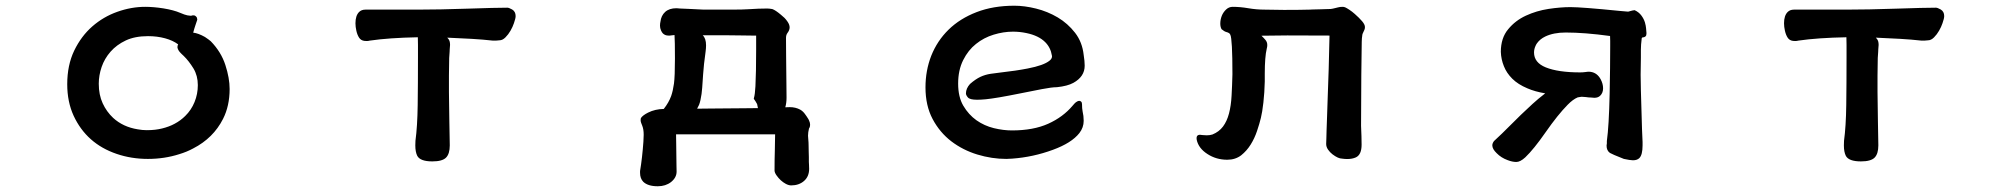

<svg xmlns="http://www.w3.org/2000/svg" viewBox="-20 -500 7040 672"><path d="M670.4 -431.6V-430.7Q668 -423.3 664.1 -412.1Q660.2 -400.9 656.2 -385.7Q673.8 -383.8 697.3 -370.6Q703.6 -366.7 709.5 -362.1Q715.3 -357.4 717.8 -355.5Q753.9 -318.4 768.8 -272.5Q783.7 -226.6 783.7 -188.5Q783.7 -129.4 760.7 -84Q726.6 -16.6 656.2 19.5Q633.8 31.7 607.4 39.6Q555.7 56.2 497.6 56.2Q439.5 56.2 388.2 38.6Q283.2 2.9 237.8 -94.7Q215.3 -143.6 215.3 -205.1Q215.3 -272 239.7 -322.8Q264.2 -373.5 303 -407.5Q341.8 -441.4 390.6 -458.7Q439.5 -476.1 488.3 -476.1Q517.1 -476.1 551.8 -470.7Q587.9 -464.8 610.4 -455.1Q627.4 -447.8 635.7 -446.3Q644 -444.8 647.5 -444.8L650.9 -445.3Q652.8 -446.3 655.8 -446.3Q660.6 -446.3 662.6 -445.1Q664.6 -443.8 665.8 -442.6Q667 -441.4 668 -440.2Q668.9 -439 669.4 -437.5Q670.4 -434.6 670.4 -431.6ZM601.1 -335.9Q601.1 -340.3 603.5 -344.7Q585.4 -358.4 557.6 -366Q529.8 -373.5 498 -373.5Q452.1 -373.5 420.2 -358.4Q388.2 -343.3 366.9 -319.1Q345.7 -294.9 335.7 -265.6Q325.7 -236.3 325.7 -207Q325.7 -168 339.4 -138.4Q353 -108.9 376 -87.4Q410.6 -55.7 461.9 -47.4Q478 -44.4 493.7 -44.4Q509.3 -44.4 522.2 -45.9Q535.2 -47.4 547.1 -50.3Q559.1 -53.2 570.3 -57.4Q581.5 -61.5 591.3 -66.9Q612.3 -78.1 628.4 -94.2Q649.4 -114.7 660.9 -142.8Q672.4 -170.9 672.4 -202.1Q672.4 -234.9 657.2 -260.3Q641.1 -286.6 623 -304.2Q621.1 -306.6 616.7 -310.1L612.8 -314Q603 -323.7 601.1 -333.5Q601.1 -335 601.1 -335.9Z M1274.4 -357.9Q1268.6 -356.4 1263.7 -356.4Q1258.8 -356.4 1255.4 -356.9Q1243.2 -358.4 1236.8 -368.2Q1230.5 -377.9 1227.3 -392.1Q1224.1 -406.2 1224.1 -418.5Q1224.1 -445.3 1236.8 -458Q1245.1 -466.3 1258.8 -466.3H1440.4Q1517.6 -466.3 1616.7 -469.7Q1715.8 -473.1 1755.9 -473.1Q1761.2 -473.1 1772.5 -466.8Q1784.7 -459.5 1784.7 -443.8Q1784.7 -435.5 1778.8 -418.9Q1774.4 -405.8 1766.8 -392.6Q1759.3 -379.4 1749 -369.1Q1738.8 -358.9 1728 -358.9Q1722.2 -357.9 1716.3 -357.9H1704.6Q1669.4 -361.8 1631.1 -364Q1592.8 -366.2 1545.4 -368.2Q1547.4 -366.2 1548.8 -364.3Q1555.2 -357.4 1555.2 -342.8Q1555.2 -341.8 1554.7 -336.4Q1554.2 -331.1 1554 -327.4Q1553.7 -323.7 1553.7 -319.3Q1553.2 -311 1552.2 -297.4Q1551.3 -250.5 1551.3 -235.8V-177.7Q1551.3 -149.4 1552.7 -76.2Q1554.2 -2.9 1554.2 8.8Q1554.2 38.6 1541 51.8Q1527.8 64.9 1493.2 64.9Q1450.7 64.9 1440.4 45.4Q1433.6 31.7 1433.6 8.8Q1433.6 -0.5 1434.1 -7.3Q1440.9 -58.1 1441.9 -132.1Q1442.9 -206.1 1442.9 -300.8V-342.8Q1442.9 -358.4 1442.4 -369.6Q1341.8 -367.7 1274.4 -357.9Z M2340.8 -377.4Q2333.5 -377 2324.2 -375.5Q2321.8 -375.5 2319.3 -375.5Q2308.1 -375.5 2300.3 -382.8Q2296.4 -386.7 2293.5 -393.6Q2290 -401.9 2290 -409.9Q2290 -418 2291.5 -423.8Q2293.9 -445.3 2308.1 -458.3Q2322.3 -471.2 2347.7 -471.2Q2349.6 -471.2 2359.9 -470.2Q2376.5 -469.2 2392.6 -468.8Q2408.7 -468.3 2423.1 -467.3Q2437.5 -466.3 2443.4 -466.3H2539.1Q2581.1 -466.3 2601.1 -467.8Q2635.7 -470.2 2665 -470.2Q2672.4 -470.2 2683.1 -468.3Q2694.3 -464.4 2713.4 -448.2Q2720.2 -442.9 2725.8 -437.3Q2731.4 -431.6 2736.3 -424.3Q2743.7 -413.6 2743.7 -404.1Q2743.7 -394.5 2736.3 -384.8Q2731 -377.9 2731 -367.2Q2731 -333 2731.4 -306.6Q2731.9 -280.3 2731.9 -256.8Q2731.9 -233.4 2732.4 -210.4Q2732.9 -187.5 2732.9 -158.2Q2732.9 -139.6 2728.5 -124.5L2744.1 -125Q2764.6 -125 2780.8 -116.2Q2791 -110.4 2798.3 -99.6Q2800.3 -96.7 2803 -93Q2805.7 -89.4 2806.6 -87.4Q2809.6 -83.5 2812 -77.6Q2815.4 -70.3 2815.4 -63Q2815.4 -55.7 2811.5 -50.3Q2808.1 -36.6 2808.1 -24.9Q2808.1 -21 2809.1 -11.2Q2810.1 -1.5 2810.1 10Q2810.1 21.5 2810.5 32.2Q2811 43 2811 49.8Q2811 56.6 2811 58.6Q2811 60.5 2811 62.7Q2811 64.9 2811 66.9Q2811.5 71.3 2811.5 75.7Q2812 85 2812 90.8Q2812 117.7 2794.2 133.3Q2776.4 148.9 2749 148.9Q2740.7 148.9 2730.5 143.6Q2711.4 133.3 2697.8 113.8Q2690.9 104 2690.9 96.7Q2690.9 55.7 2691.9 27.1Q2692.9 -1.5 2692.9 -29.8H2346.2Q2346.2 -17.6 2346.7 2Q2347.2 21.5 2347.2 42.5Q2347.2 63.5 2347.7 80.1Q2348.1 96.7 2348.1 100.6Q2348.1 121.6 2328.6 137.2Q2309.6 151.9 2282.2 151.9Q2247.6 151.9 2231.4 136.2Q2220.2 124.5 2220.2 105Q2220.2 101.1 2220.2 98.6Q2228 51.8 2231.9 -3.9Q2232.9 -17.6 2232.9 -28.3Q2232.9 -47.4 2228 -59.6Q2225.6 -65.4 2223.9 -70.3Q2222.2 -75.2 2222.2 -79.3Q2222.2 -83.5 2222.7 -85Q2223.1 -86.4 2223.6 -87.4Q2230 -96.7 2248.5 -106Q2272.9 -118.2 2303.2 -118.7Q2320.8 -141.1 2329.1 -164.1Q2335.4 -182.1 2338.9 -207.5Q2342.3 -232.9 2342.3 -294.9Q2342.3 -356.9 2340.8 -377.4ZM2439.5 -376.5Q2451.2 -365.7 2451.2 -341.3Q2451.2 -331.5 2449.7 -320.3Q2442.9 -272 2440.9 -239.7Q2439 -207.5 2437.7 -192.9Q2436.5 -178.2 2435.5 -171.4Q2432.1 -147 2426.8 -133.3Q2423.8 -126.5 2419.9 -119.6Q2438 -119.6 2465.1 -120.1Q2492.2 -120.6 2524.4 -120.6Q2556.6 -120.6 2584.7 -121.1Q2612.8 -121.6 2632.8 -121.6L2629.9 -135.7Q2626 -143.1 2623.8 -146.2Q2621.6 -149.4 2618.2 -154.3L2618.7 -156.7Q2622.6 -169.9 2624 -198.2Q2626.5 -246.1 2626.5 -325.7V-375.5H2610.4Q2593.8 -375.5 2572.3 -376Q2550.8 -376.5 2527.8 -376.5H2447.8Q2443.4 -376.5 2439.5 -376.5Z M3776.4 -270Q3776.4 -231.9 3736.8 -210Q3716.3 -198.7 3679.2 -194.8H3678.7Q3661.6 -194.8 3626.2 -188Q3590.8 -181.2 3549.8 -172.9Q3508.8 -164.6 3478.3 -159.4Q3447.8 -154.3 3430.7 -152.6Q3413.6 -150.9 3399.9 -150.9Q3374.5 -150.9 3367.7 -158.9Q3360.8 -167 3360.8 -172.9Q3360.8 -190.4 3375 -206.1Q3394.5 -223.1 3411.4 -231Q3428.2 -238.8 3447.3 -241.7Q3459 -243.7 3481 -246.1Q3537.1 -252.4 3577.1 -260.3Q3632.8 -271 3653.3 -287.6Q3662.1 -294.4 3662.1 -303.2Q3662.1 -304.2 3661.6 -305.7Q3657.2 -333.5 3638.2 -352.5Q3615.2 -375.5 3572.3 -384.3Q3549.3 -389.2 3525.4 -389.2Q3492.2 -389.2 3457.8 -378.7Q3423.3 -368.2 3396 -346.2Q3368.7 -324.7 3351.1 -289.6Q3333.5 -254.4 3333.5 -207.5Q3333.5 -160.6 3351.6 -129.9Q3370.1 -98.6 3397.5 -79.1Q3425.3 -59.6 3458.5 -51.5Q3491.7 -43.5 3521.5 -43.5Q3596.7 -43.5 3648.7 -66.9Q3700.7 -90.3 3734.4 -130.4Q3741.7 -139.2 3745.6 -142.1Q3752 -147 3757.8 -147Q3761.2 -147 3764.2 -144Q3767.1 -141.1 3767.1 -134.3Q3767.1 -120.6 3769 -110.8Q3772.9 -94.2 3772.9 -77.1Q3772.9 -53.7 3757.8 -34.2Q3730.5 0.5 3665 24.4Q3596.2 49.8 3522.9 55.2Q3511.2 56.2 3502 56.2Q3451.2 56.2 3400.6 40.8Q3350.1 25.4 3309.6 -5.4Q3269 -36.6 3244.1 -83.5Q3219.2 -130.4 3219.2 -194.3Q3219.2 -252.9 3239.3 -304.7Q3260.3 -357.4 3300 -396.2Q3339.8 -435.1 3397.9 -457.5Q3456.1 -480 3530.3 -480Q3565.9 -480 3606.2 -470Q3646.5 -460 3682.1 -439Q3717.3 -418 3742.7 -385.3Q3768.1 -352.5 3772.9 -307.6Q3776.4 -286.1 3776.4 -270Z M4633.3 -375.5 4485.4 -376Q4440.9 -376 4395 -375Q4402.8 -367.7 4408.2 -361.3Q4415.5 -353.5 4415.5 -342.3Q4415.5 -336.4 4413.6 -329.6Q4406.7 -300.8 4406.7 -241.7V-214.8Q4405.8 -176.3 4401.9 -141.4Q4397.9 -106.4 4393.1 -87.4Q4388.2 -66.9 4379.6 -41.5Q4371.1 -16.1 4357.4 5.9Q4343.8 27.8 4324.2 43.5Q4303.7 59.1 4275.4 59.1Q4236.8 59.1 4206.1 39.1Q4174.8 19 4168.5 -10.7Q4168 -14.2 4168 -16.1Q4168 -24.4 4173.3 -26.9Q4176.3 -28.3 4179.9 -28.3Q4183.6 -28.3 4188.5 -27.3Q4197.8 -26.4 4203.6 -26.4Q4214.4 -26.4 4223.6 -29.3Q4246.6 -38.6 4260.5 -57.1Q4274.4 -75.7 4281.5 -102.8Q4288.6 -129.9 4290.5 -164.6Q4292.5 -199.2 4293.5 -240.2Q4293.5 -363.8 4286.1 -378.4Q4284.2 -382.8 4281.2 -384.3Q4277.3 -386.7 4272.9 -387.7Q4265.1 -389.6 4255.4 -397.9Q4251 -406.2 4251 -417.5Q4251 -431.2 4256.3 -444.8Q4261.2 -457 4271.2 -466.6Q4281.2 -476.1 4294.4 -476.1Q4320.8 -476.1 4349.1 -471.2Q4377.4 -466.3 4406.2 -466.3Q4439.5 -465.3 4474.1 -465.3Q4508.8 -465.3 4527.6 -465.6Q4546.4 -465.8 4552.2 -466.1Q4558.1 -466.3 4563.7 -466.3Q4569.3 -466.3 4574.7 -466.8Q4585.9 -466.8 4603 -467.5Q4620.1 -468.3 4627.7 -468.3Q4635.3 -468.3 4636.7 -468.5Q4638.2 -468.8 4640.1 -469Q4642.1 -469.2 4644.5 -469.7Q4648.9 -470.7 4653.1 -471.7Q4657.2 -472.7 4659.9 -473.4Q4662.6 -474.1 4665.3 -474.6Q4668 -475.1 4670.4 -475.6Q4675.3 -476.1 4679.7 -476.1Q4684.1 -476.1 4689 -473.9Q4693.8 -471.7 4703.1 -465.6Q4712.4 -459.5 4721.7 -451.2Q4737.3 -437.5 4747.3 -425.8Q4757.3 -414.1 4757.3 -405.3Q4757.3 -399.9 4755.4 -395.5Q4753.4 -391.1 4752 -388.2Q4747.6 -380.4 4747.6 -374V-373Q4746.6 -370.1 4746.1 -353.5Q4745.6 -330.6 4744.6 -238Q4743.7 -145.5 4743.7 -59.6Q4745.6 -20.5 4745.6 6.3Q4745.6 41.5 4725.6 50.8Q4712.9 56.6 4695.3 56.6Q4686.5 56.6 4677.2 55.2Q4663.6 55.2 4643.6 40Q4634.8 33.2 4628.2 23.7Q4621.6 14.2 4621.6 3.9Q4621.6 1 4622.3 -16.4Q4623 -33.7 4623 -43.5Q4624 -63.5 4624.8 -94.7Q4625.5 -126 4627 -160.2Q4629.4 -216.8 4630.4 -258.3Q4633.3 -364.7 4633.3 -375.5Z M5723.1 -298.8 5722.2 -238.3Q5722.2 -217.8 5723.1 -183.6L5727.1 -46.4Q5728 -16.1 5729 -2.9V8.8Q5729 42 5717.8 53.2Q5710 61 5695.3 61Q5686 61 5663.6 56.2Q5621.6 39.6 5614.7 35.2Q5603 26.9 5603 9.8Q5603 7.3 5603.5 5.4Q5604 3.4 5604 2V-6.3Q5611.3 -58.6 5613.8 -172.4Q5615.7 -269 5615.7 -337.9V-356.9Q5615.7 -365.7 5615.2 -374Q5525.9 -386.2 5460 -386.2Q5417.5 -386.2 5388.2 -372.1Q5370.1 -363.3 5359.9 -349.1Q5356.9 -345.2 5355 -340.8Q5349.1 -328.6 5349.1 -316.4Q5349.1 -280.8 5390.1 -264.2Q5433.6 -246.6 5510.7 -246.6Q5520 -246.6 5528.3 -247.8Q5536.6 -249 5538.3 -249Q5540 -249 5542 -249Q5543.9 -249 5547.4 -248.5Q5570.3 -245.1 5582.5 -222.2Q5590.8 -206.5 5590.8 -190.9Q5590.8 -174.8 5580.6 -165Q5573.2 -157.7 5560.1 -157.7Q5554.7 -157.7 5548.3 -158.7Q5539.1 -158.7 5531.2 -160.2Q5522 -161.1 5519 -161.1Q5516.1 -161.1 5513.7 -161.1Q5507.8 -160.6 5502 -159.2Q5485.4 -152.3 5466.8 -133.3Q5432.1 -98.1 5389.6 -37.1Q5348.1 22.5 5318.4 50.8Q5300.8 66.9 5287.1 66.9Q5273.4 66.9 5256.8 60.5Q5233.9 52.2 5218.3 36.1Q5203.1 21.5 5203.1 8.8Q5203.1 1.5 5209 -6.3Q5239.3 -34.2 5260.3 -55.7Q5304.7 -100.6 5343.8 -136.2Q5362.3 -153.3 5388.2 -173.3Q5352.5 -179.2 5325.7 -190.9Q5293 -204.6 5272.9 -224.6Q5252.9 -244.6 5243.7 -268.1Q5233.9 -292 5232.9 -318.4Q5232.9 -367.2 5258.8 -397.9Q5283.7 -428.2 5320.8 -445.3Q5357.9 -462.4 5399.9 -468.8Q5441.9 -475.1 5476.6 -475.1Q5516.1 -475.1 5647.9 -461.9Q5672.4 -459.5 5675.3 -459.5Q5678.2 -459.5 5679.7 -459.5Q5682.6 -460 5687.7 -461.7Q5692.9 -463.4 5701.2 -464.4Q5716.3 -457.5 5725.1 -445.3Q5733.4 -434.1 5737.3 -421.4Q5740.7 -409.2 5741.2 -401.4Q5742.7 -388.2 5742.7 -383.8Q5742.7 -379.4 5741.9 -377Q5741.2 -374.5 5739.3 -372.6Q5735.8 -369.6 5730.5 -369.1Q5728 -369.1 5727.3 -368.2Q5726.6 -367.2 5726.1 -366.2Q5723.1 -343.3 5723.1 -326.2Z M6274.4 -357.9Q6268.6 -356.4 6263.7 -356.4Q6258.8 -356.4 6255.4 -356.9Q6243.2 -358.4 6236.8 -368.2Q6230.5 -377.9 6227.3 -392.1Q6224.1 -406.2 6224.1 -418.5Q6224.1 -445.3 6236.8 -458Q6245.1 -466.3 6258.8 -466.3H6440.4Q6517.6 -466.3 6616.7 -469.7Q6715.8 -473.1 6755.9 -473.1Q6761.2 -473.1 6772.5 -466.8Q6784.7 -459.5 6784.7 -443.8Q6784.7 -435.5 6778.8 -418.9Q6774.4 -405.8 6766.8 -392.6Q6759.3 -379.4 6749 -369.1Q6738.8 -358.9 6728 -358.9Q6722.2 -357.9 6716.3 -357.9H6704.6Q6669.4 -361.8 6631.1 -364Q6592.8 -366.2 6545.4 -368.2Q6547.4 -366.2 6548.8 -364.3Q6555.2 -357.4 6555.2 -342.8Q6555.2 -341.8 6554.7 -336.4Q6554.2 -331.1 6554 -327.4Q6553.7 -323.7 6553.7 -319.3Q6553.2 -311 6552.2 -297.4Q6551.3 -250.5 6551.3 -235.8V-177.7Q6551.3 -149.4 6552.7 -76.2Q6554.2 -2.9 6554.2 8.8Q6554.2 38.6 6541 51.8Q6527.8 64.9 6493.2 64.9Q6450.7 64.9 6440.4 45.4Q6433.6 31.7 6433.6 8.8Q6433.6 -0.5 6434.1 -7.3Q6440.9 -58.1 6441.9 -132.1Q6442.9 -206.1 6442.9 -300.8V-342.8Q6442.9 -358.4 6442.4 -369.6Q6341.8 -367.7 6274.4 -357.9Z"/></svg>

Font: Bakudai
Style: Medium
Weight: 500
Version: Version 1.48